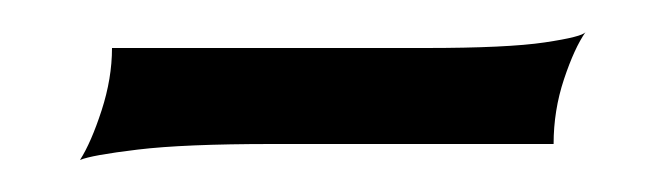

<svg xmlns="http://www.w3.org/2000/svg" viewBox="-20 -300 416 120"><path d="M30 -200Q37 -211 43.5 -231Q50 -251 50 -270H246Q297 -270 320.5 -273.5Q344 -277 346 -280Q339 -270 332.5 -250.5Q326 -231 326 -210H150Q95 -210 66 -206.5Q37 -203 30 -200Z"/></svg>

Font: Red Rose
Style: Regular
Weight: 400
Designer: Jaikishan Patel
Version: Version 2.000; ttfautohint (v1.8.3)